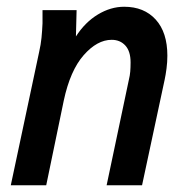

<svg xmlns="http://www.w3.org/2000/svg" viewBox="-20 -549 565 569"><path d="M12 0 96 -395Q101 -417 103 -437Q105 -457 106 -480V-519H207L205 -441Q232 -483 270 -506Q308 -529 348 -529Q407 -529 441.5 -491Q476 -453 476 -384Q476 -365 473.5 -346Q471 -327 468 -313L401 0H296L362 -313Q365 -325 366 -337Q367 -349 367 -364Q367 -397 351.5 -414Q336 -431 311 -431Q268 -431 228 -385.5Q188 -340 169 -251L117 0Z"/></svg>

Font: Radio Canada Condensed Medium
Style: Italic
Weight: 500
Width: 3
Italic angle: -12°
Designer: Charles Daoud, Etienne Aubert Bonn, Alexandre Saumier Demers, Jacques Le Bailly
Foundry: Radio-Canada
Version: Version 2.104; ttfautohint (v1.8.4.7-5d5b);gftools[0.9.28.de